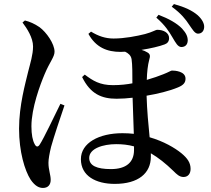

<svg xmlns="http://www.w3.org/2000/svg" viewBox="-20 -863 1040 947"><path d="M192 64C218 64 230 47 230 24C230 -1 219 -25 219 -60C219 -78 224 -106 232 -139C245 -186 278 -285 298 -343L278 -351C252 -299 196 -180 176 -150C167 -136 158 -138 151 -152C141 -170 135 -199 135 -240C135 -330 178 -445 200 -497C226 -559 249 -582 249 -608C249 -647 209 -704 175 -729C150 -746 127 -756 103 -762L91 -752C113 -723 143 -677 143 -634C143 -593 129 -550 119 -510C105 -451 74 -343 74 -228C74 -115 102 -22 131 23C153 55 173 64 192 64ZM874 -631C891 -631 905 -640 906 -663C906 -682 899 -699 878 -722C853 -748 812 -771 762 -790L751 -776C795 -738 814 -707 831 -678C847 -651 857 -632 874 -631ZM956 -697C975 -697 986 -710 987 -729C988 -746 978 -767 955 -788C928 -811 892 -828 838 -843L827 -830C874 -796 896 -767 913 -741C930 -717 940 -698 956 -697ZM575 -607 597 -608C612 -601 626 -590 629 -571C633 -546 633 -496 633 -452C607 -447 575 -443 537 -443C472 -443 438 -465 398 -495L385 -483C426 -399 482 -376 555 -376C582 -376 607 -378 634 -381L640 -203C622 -205 603 -206 584 -206C468 -206 379 -158 379 -78C379 5 453 44 546 44C663 44 724 -9 724 -90V-107C760 -86 797 -57 836 -19C851 -4 865 10 885 10C908 10 920 -7 920 -30C920 -60 905 -82 875 -107C842 -134 787 -166 718 -186C712 -247 705 -319 703 -391C757 -400 815 -414 858 -432C887 -444 895 -457 895 -475C895 -512 842 -515 828 -515C823 -515 812 -507 786 -497C764 -488 735 -478 704 -469C705 -507 709 -542 716 -568C722 -587 721 -597 706 -605C698 -610 689 -614 678 -617C722 -624 766 -634 792 -644C806 -649 814 -659 814 -675C814 -701 787 -716 756 -716C747 -716 733 -705 695 -695C655 -685 595 -673 540 -673C500 -673 465 -685 429 -707L416 -696C453 -629 508 -607 575 -607ZM641 -141V-123C641 -63 603 -29 527 -29C457 -29 420 -46 420 -84C420 -131 489 -152 553 -152C583 -152 612 -149 641 -141Z"/></svg>

Font: GenKiMin2 TW SB
Style: Regular
Weight: 600
Version: Version 2.100;PS 2.1;hotconv 16.6.51;makeotf.lib2.5.65220 DE